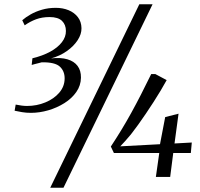

<svg xmlns="http://www.w3.org/2000/svg" viewBox="-20 -835 944 906"><path d="M126 -302.5Q103 -302.5 84 -305.8Q65 -309 49 -312.5L54 -341.5Q68 -338.5 81.8 -336.8Q95.5 -335 107 -335Q153.5 -335 194 -351.8Q234.5 -368.5 259.5 -397.5Q284.5 -426.5 285 -464Q285.5 -499 262.5 -520.5Q239.5 -542 177 -541Q172 -539.5 162.5 -537.2Q153 -535 143.8 -532.5Q134.5 -530 129.5 -528.5L133 -560Q181 -571.5 216.8 -591Q252.5 -610.5 272 -635.8Q291.5 -661 291 -689Q291 -718.5 272.5 -736.5Q254 -754.5 214 -754.5Q178.5 -754.5 150.2 -744Q122 -733.5 96.5 -715.5L85 -739.5Q101.5 -754 124.8 -767.2Q148 -780.5 178 -789.2Q208 -798 243.5 -798Q276.5 -798 303.8 -786.8Q331 -775.5 347.5 -754Q364 -732.5 364.5 -702Q365 -674 346.5 -645.5Q328 -617 295.5 -594Q263 -571 221 -559.5Q266.5 -564.5 298 -555.2Q329.5 -546 346 -524Q362.5 -502 362 -468.5Q361.5 -431.5 340.2 -401Q319 -370.5 284 -348.5Q249 -326.5 207.8 -314.5Q166.5 -302.5 126 -302.5ZM637.5 -815H700L279.5 51H217ZM715.5 0 731.5 -113H517.5L503 -143.5Q529 -183 552.8 -222Q576.5 -261 599.2 -302.2Q622 -343.5 645.2 -388.8Q668.5 -434 693.5 -485.5H713L766.5 -457Q753.5 -433.5 737.8 -407Q722 -380.5 704.2 -353Q686.5 -325.5 668.2 -298.5Q650 -271.5 632 -246.5Q614 -221.5 597.5 -200.5Q582.5 -183 570.8 -169.5Q559 -156 547.5 -144.5L735 -154.5L759.5 -282.5L822.5 -298.5L803.5 -158L885 -162.5L880.5 -113H797.5L783 0Z"/></svg>

Font: Merriweather 72pt Light
Style: Italic
Weight: 300
Italic angle: -7.8°
Version: Version 2.101